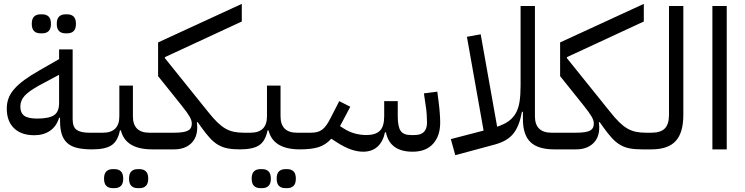

<svg xmlns="http://www.w3.org/2000/svg" viewBox="-20 -771 3846 991"><path d="M456 0Q410 0 378.5 -7.5Q347 -15 327.5 -32.5Q308 -50 299 -77.5Q290 -105 290 -146V-163H285Q271 -118 237.5 -95.5Q204 -73 157 -73Q90 -73 52.5 -109Q15 -145 15 -211Q15 -239 24 -263.5Q33 -288 53.5 -311.5Q74 -335 106 -358.5Q138 -382 184 -408L285 -466V-516H355V-156Q355 -115 376 -100.5Q397 -86 441 -86H476V-20ZM172 -159Q233 -159 259 -176.5Q285 -194 285 -239V-385L184 -331Q131 -302 108 -277.5Q85 -253 85 -221Q85 -189 104.5 -174Q124 -159 172 -159ZM317 -599Q297 -599 285 -610.5Q273 -622 273 -648Q273 -674 285 -685.5Q297 -697 317 -697H328Q348 -697 360 -685.5Q372 -674 372 -648Q372 -622 360 -610.5Q348 -599 328 -599ZM188 -599Q168 -599 156 -610.5Q144 -622 144 -648Q144 -674 156 -685.5Q168 -697 188 -697H199Q219 -697 231 -685.5Q243 -674 243 -648Q243 -622 231 -610.5Q219 -599 199 -599Z M456 -66 476 -86H511Q596 -86 596 -171V-329H666V-171Q666 -86 751 -86H786V-20L766 0Q628 0 604 -98H599Q588 -43 556 -21.5Q524 0 456 0ZM690 200Q670 200 658 188.5Q646 177 646 151Q646 125 658 113.5Q670 102 690 102H701Q721 102 733 113.5Q745 125 745 151Q745 177 733 188.5Q721 200 701 200ZM561 200Q541 200 529 188.5Q517 177 517 151Q517 125 529 113.5Q541 102 561 102H572Q592 102 604 113.5Q616 125 616 151Q616 177 604 188.5Q592 200 572 200Z M766 -66 786 -86H878Q929 -86 949.5 -96.5Q970 -107 970 -133Q970 -141 967.5 -149.5Q965 -158 959 -168.5Q953 -179 943 -193Q933 -207 917 -227L796 -378V-552L1228 -751V-660L831 -476V-471L1053 -195Q1079 -162 1100.5 -141Q1122 -120 1142.5 -108Q1163 -96 1186 -91Q1209 -86 1238 -86V-20L1218 0Q1182 0 1155.5 -5Q1129 -10 1106.5 -23Q1084 -36 1063 -59Q1042 -82 1017 -117L1000 -141L996 -139Q997 -132 997.5 -125.5Q998 -119 998 -113Q998 -60 965.5 -30Q933 0 878 0H766Z M1218 -66 1238 -86H1273Q1358 -86 1358 -171V-329H1428V-171Q1428 -86 1513 -86H1548V-20L1528 0Q1390 0 1366 -98H1361Q1350 -43 1318 -21.5Q1286 0 1218 0ZM1452 200Q1432 200 1420 188.5Q1408 177 1408 151Q1408 125 1420 113.5Q1432 102 1452 102H1463Q1483 102 1495 113.5Q1507 125 1507 151Q1507 177 1495 188.5Q1483 200 1463 200ZM1323 200Q1303 200 1291 188.5Q1279 177 1279 151Q1279 125 1291 113.5Q1303 102 1323 102H1334Q1354 102 1366 113.5Q1378 125 1378 151Q1378 177 1366 188.5Q1354 200 1334 200Z M1528 -66 1548 -86H1583Q1602 -86 1616.5 -89.5Q1631 -93 1643 -102Q1655 -111 1665.5 -126Q1676 -141 1688 -165L1731 -249L1788 -220L1735 -120L1749 -111Q1781 -90 1811.5 -82Q1842 -74 1871 -74Q1918 -74 1940.5 -96Q1963 -118 1963 -171V-249H2033V-171Q2033 -117 2048 -95.5Q2063 -74 2100 -74H2120Q2184 -74 2184 -138Q2184 -154 2182.5 -179.5Q2181 -205 2176 -234L2168 -289L2237 -298L2244 -245Q2248 -214 2250 -186Q2252 -158 2252 -138Q2252 -69 2215 -28.5Q2178 12 2110 12Q1992 12 1972 -88H1967Q1957 -40 1928.5 -14Q1900 12 1854 12Q1794 12 1721 -35L1690 -55Q1661 -23 1624 -11.5Q1587 0 1528 0Z M2307 -53 2476 -97 2390 -581 2461 -594 2546 -117Q2582 -129 2605 -145.5Q2628 -162 2642 -186.5Q2656 -211 2661.5 -245.5Q2667 -280 2667 -329V-740H2741V-171Q2741 -86 2827 -86H2861V-20L2841 0Q2757 0 2718 -37.5Q2679 -75 2679 -156V-194H2674Q2667 -156 2656 -128Q2645 -100 2628.5 -80Q2612 -60 2589 -47Q2566 -34 2534 -25L2330 30Z M2841 -66 2861 -86H2953Q3004 -86 3024.5 -96.5Q3045 -107 3045 -133Q3045 -141 3042.5 -149.5Q3040 -158 3034 -168.5Q3028 -179 3018 -193Q3008 -207 2992 -227L2871 -378V-552L3303 -751V-660L2906 -476V-471L3128 -195Q3154 -162 3175.5 -141Q3197 -120 3217.5 -108Q3238 -96 3261 -91Q3284 -86 3313 -86V-20L3293 0Q3257 0 3230.5 -5Q3204 -10 3181.5 -23Q3159 -36 3138 -59Q3117 -82 3092 -117L3075 -141L3071 -139Q3072 -132 3072.5 -125.5Q3073 -119 3073 -113Q3073 -60 3040.5 -30Q3008 0 2953 0H2841Z M3293 -66 3313 -86H3342Q3390 -86 3411.5 -108Q3433 -130 3433 -178V-740H3507V-178Q3507 -86 3467.5 -43Q3428 0 3342 0H3293Z M3657 -740H3731V0H3657Z"/></svg>

Font: IBM Plex Sans Arabic
Style: Regular
Weight: 400
Designer: Mike Abbink, Paul van der Laan, Pieter van Rosmalen, Wael Morcos, Khajak Apelian
Foundry: Bold Monday
Version: Version 1.005